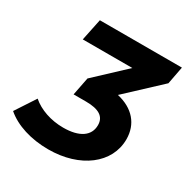

<svg xmlns="http://www.w3.org/2000/svg" viewBox="-196 -841 968 993"><g transform="rotate(30 288.0 -344.0)"><path d="M610 -700H120L93 -570H389L215 -407L194 -300H268C345 -300 383 -276 383 -225C383 -161 329 -124 233 -124C159 -124 90 -148 44 -188L-34 -69C26 -17 119 12 222 12C412 12 547 -92 547 -235C547 -326 491 -390 394 -412L590 -595Z"/></g></svg>

Font: AWKNG-Font
Style: Bold Italic
Weight: 700
Italic angle: -11.3°
Designer: Awakening Church
Foundry: Awakening Church
Version: Version 1.700;PS 001.700;hotconv 1.0.88;makeotf.lib2.5.64775